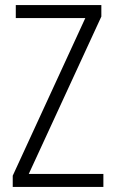

<svg xmlns="http://www.w3.org/2000/svg" viewBox="-20 -734 452 754"><path d="M386 0H30V-44L315 -663H42V-714H378V-669L93 -51H386Z"/></svg>

Font: Noto Sans Myanmar UI Condensed Light
Style: Regular
Weight: 300
Width: 3
Designer: Monotype Design Team
Foundry: Monotype Imaging Inc.
Version: Version 2.103; ttfautohint (v1.8.4.7-5d5b)